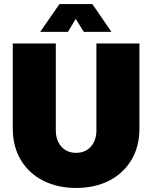

<svg xmlns="http://www.w3.org/2000/svg" viewBox="-20 -914 752 946"><path d="M355 12Q264 12 193.5 -23.5Q123 -59 83 -125Q43 -191 43 -281V-700H255V-272Q255 -223 282 -192Q309 -161 355 -161Q401 -161 428 -192Q455 -223 455 -272V-700H667V-281Q667 -191 627 -125Q587 -59 517 -23.5Q447 12 355 12ZM178 -757 273 -894H435L529 -757H393L353 -821L315 -757Z"/></svg>

Font: MuseoModerno Black
Style: Regular
Weight: 900
Designer: Pablo Cosgaya, Héctor Gatti, Marcela Romero, and the Authors of The MuseoModerno Project.
Foundry: Omnibus-Type Team
Version: Version 1.001